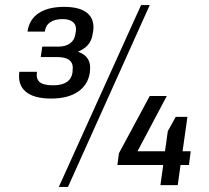

<svg xmlns="http://www.w3.org/2000/svg" viewBox="-20 -727 819 754"><path d="M181 -340Q113 -340 81 -367Q49 -394 56 -445H125Q121 -417 136 -404.5Q151 -392 189 -392Q258 -392 265 -444V-449Q269 -476 254 -489.5Q239 -503 204 -503H140L146 -544H210Q238 -544 255.5 -557Q273 -570 276 -593L278 -604Q281 -627 267.5 -639.5Q254 -652 226 -652Q195 -652 177 -639.5Q159 -627 156 -603H88Q95 -651 132 -675.5Q169 -700 232 -700Q294 -700 323 -675.5Q352 -651 346 -605L344 -595Q339 -555 307 -535Q297 -528 286 -524Q300 -519 311 -511Q339 -489 333 -447V-443Q326 -394 286.5 -367Q247 -340 181 -340ZM534 -707H568L247 7H211ZM447 -125 568 -350H635L520 -133H628L639 -212L670 -268H716L697 -133H729L722 -79H689L678 0H610L621 -79H441Z"/></svg>

Font: Pathway Extreme 8pt Thin 12pt Light
Style: Italic
Weight: 300
Italic angle: -8°
Version: Version 1.001;gftools[0.9.26]